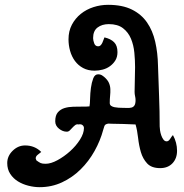

<svg xmlns="http://www.w3.org/2000/svg" viewBox="-20 -700 763 796"><path d="M428 -680Q487 -680 526.5 -660.5Q566 -641 589.5 -607Q613 -573 623.5 -527Q634 -481 635 -429Q637 -365 639.5 -302Q642 -239 642 -176Q642 -170 643.5 -159.5Q645 -149 648.5 -139Q652 -129 657.5 -121.5Q663 -114 671 -114Q679 -114 685.5 -124.5Q692 -135 697 -140Q714 -109 714 -75Q714 -43 695 -23Q676 -3 644 -3Q608 -3 590 -22.5Q572 -42 564 -69.5Q556 -97 552.5 -128.5Q549 -160 542 -184Q516 -185 491.5 -186Q467 -187 441 -187Q436 -187 432 -187.5Q428 -188 423 -186Q415 -184 412.5 -176.5Q410 -169 408 -162Q396 -117 372 -74Q348 -31 314 2.5Q280 36 237 56Q194 76 144 76Q122 76 98 70Q74 64 54.5 52Q35 40 22.5 21Q10 2 10 -24Q10 -53 32.5 -75Q55 -97 84 -97Q124 -97 151 -70Q145 -65 136.5 -58.5Q128 -52 128 -43L131 -35Q142 -27 148.5 -24Q155 -21 169 -21Q191 -21 218.5 -36Q246 -51 270.5 -73Q295 -95 311.5 -121Q328 -147 328 -169Q328 -176 323 -180.5Q318 -185 311 -185L307 -184Q298 -186 292 -181.5Q286 -177 280.5 -171Q275 -165 269.5 -159.5Q264 -154 257 -154Q240 -154 224.5 -166.5Q209 -179 209 -197Q209 -222 220 -234.5Q231 -247 247.5 -252Q264 -257 283.5 -257.5Q303 -258 321 -258Q329 -258 336 -258Q343 -258 351 -259Q353 -269 353.5 -291.5Q354 -314 357 -336Q360 -358 366.5 -375Q373 -392 387 -392Q395 -392 400.5 -389Q406 -386 412 -381Q426 -369 431.5 -356.5Q437 -344 437.5 -330.5Q438 -317 436.5 -303Q435 -289 435 -273Q435 -265 441 -261Q447 -257 455 -255.5Q463 -254 471 -253.5Q479 -253 484 -253Q496 -253 506.5 -252.5Q517 -252 525 -254Q533 -256 537.5 -263Q542 -270 542 -285Q542 -293 540 -301.5Q538 -310 538 -319Q538 -345 539 -370.5Q540 -396 540 -422Q540 -450 537 -481.5Q534 -513 523 -539.5Q512 -566 490 -583Q468 -600 431 -600Q403 -600 384.5 -586Q366 -572 366 -542Q366 -533 370.5 -520.5Q375 -508 387 -508Q393 -508 397 -512Q401 -516 404 -522Q407 -528 409 -534.5Q411 -541 413 -545Q439 -539 453 -525Q467 -511 467 -484Q467 -464 458.5 -450Q450 -436 436.5 -426Q423 -416 406 -411.5Q389 -407 372 -407Q345 -407 324.5 -418Q304 -429 290.5 -447.5Q277 -466 270.5 -489.5Q264 -513 264 -537Q264 -571 278 -597.5Q292 -624 315 -642.5Q338 -661 367.5 -670.5Q397 -680 428 -680Z"/></svg>

Font: Gloria
Style: Regular
Weight: 400
Designer: Peter Wiegel
Foundry: Peter Wiegel
Version: Version 1.000